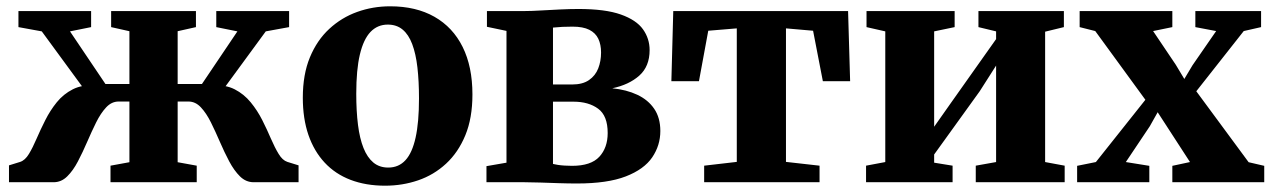

<svg xmlns="http://www.w3.org/2000/svg" viewBox="-20 -578 4034 609"><path d="M8.5 0V-53.5L44 -64.5Q59.5 -69.5 71.8 -89.8Q84 -110 96.2 -138.5Q108.5 -167 123.8 -197.2Q139 -227.5 160 -253.5Q181 -279.5 211 -294.8Q241 -310 283.5 -307L281 -248.5L112.5 -478.5L38.5 -492V-543H269V-492L202 -478.5L314.5 -311.5H390.5V-479L332.5 -492V-543H601.5V-492L543.5 -479V-311.5H620.5L733 -478.5L666 -492V-543H897V-492L823 -478.5L654.5 -248.5L652 -307Q694.5 -310 724.2 -294.8Q754 -279.5 775.2 -253.5Q796.5 -227.5 811.8 -197.2Q827 -167 839.2 -138.5Q851.5 -110 863.8 -89.8Q876 -69.5 891.5 -64.5L927 -53.5V0H784.5Q760 0 741.2 -18.5Q722.5 -37 707 -66.2Q691.5 -95.5 677.5 -128Q663.5 -160.5 649 -189.8Q634.5 -219 617.2 -237.5Q600 -256 577.5 -256H543.5V-63.5L604 -52.5V0H330.5V-52.5L390.5 -63.5V-256H356.5Q334 -256 316.8 -237.5Q299.5 -219 285 -189.8Q270.5 -160.5 256.5 -128Q242.5 -95.5 227.2 -66.2Q212 -37 193.2 -18.5Q174.5 0 150 0Z M940.5 -268Q940.5 -342 963 -396.2Q985.5 -450.5 1024.5 -486.5Q1063.5 -522.5 1113 -540.2Q1162.5 -558 1217.5 -558Q1299.5 -558 1358 -524.8Q1416.5 -491.5 1447.5 -429Q1478.5 -366.5 1478.5 -278.5Q1478.5 -203.5 1456 -149Q1433.5 -94.5 1394.8 -58.8Q1356 -23 1306.2 -6Q1256.5 11 1201.5 11Q1140.5 11 1092 -7.5Q1043.5 -26 1009.8 -62.2Q976 -98.5 958.2 -150.2Q940.5 -202 940.5 -268ZM1211.5 -46.5Q1244.5 -46.5 1266 -69.8Q1287.5 -93 1298.2 -141.5Q1309 -190 1309 -265.5Q1309 -320.5 1304 -364Q1299 -407.5 1287.5 -438Q1276 -468.5 1257 -484.2Q1238 -500 1210 -500Q1177.5 -500 1155.2 -476.8Q1133 -453.5 1121.5 -405.2Q1110 -357 1110 -280.5Q1110 -225.5 1115.5 -182Q1121 -138.5 1133 -108.5Q1145 -78.5 1164.2 -62.5Q1183.5 -46.5 1211.5 -46.5Z M1810 4Q1782.5 4 1752.2 3Q1722 2 1693.5 1Q1665 0 1643.5 0H1523V-51L1586.5 -62V-480L1524.5 -493V-543H1646.5Q1666 -543 1695.5 -544.8Q1725 -546.5 1757 -548Q1789 -549.5 1814.5 -549.5Q1900 -549.5 1949.2 -532Q1998.5 -514.5 2019.5 -485Q2040.5 -455.5 2040.5 -419Q2040.5 -367.5 2007.8 -338.2Q1975 -309 1922 -298Q1967 -293.5 2001.2 -277.5Q2035.5 -261.5 2055 -233Q2074.5 -204.5 2074.5 -162.5Q2074.5 -117 2048.8 -79Q2023 -41 1965 -18.5Q1907 4 1810 4ZM1794.5 -52Q1854.5 -52 1881 -80.8Q1907.5 -109.5 1907.5 -156Q1907.5 -211 1877.2 -233.2Q1847 -255.5 1799 -255.5H1734V-58Q1740 -56.5 1749.5 -55Q1759 -53.5 1770.8 -52.8Q1782.5 -52 1794.5 -52ZM1734 -310H1794.5Q1828 -310 1848.2 -324Q1868.5 -338 1877.5 -361Q1886.5 -384 1886.5 -411.5Q1886.5 -436.5 1877.8 -455Q1869 -473.5 1849.2 -483.5Q1829.5 -493.5 1796 -493.5Q1779.5 -493.5 1763.8 -492.8Q1748 -492 1734 -490.5Z M2213.5 0V-52.5L2317 -64.5V-488L2226.5 -480.5L2197 -320.5H2109.5L2115.5 -543H2670L2676.5 -320.5H2590L2559 -480.5L2473 -488V-64.5L2579.5 -52.5V0Z M2727 0V-52.5L2788 -64V-478.5L2728.5 -492V-543H3008V-492L2943 -478.5V-176L2995.5 -250.5L3139.5 -454V-478.5L3083.5 -492V-543H3354.5V-492L3295 -477.5V-64L3357 -52.5V0H3075V-52.5L3139.5 -64V-370L3087.5 -288.5L2943 -88V-62L3001.5 -52.5V0Z M3456 -64 3613 -261.5 3454 -479.5 3404.5 -492V-543H3698.5V-492L3637.5 -479.5L3709.5 -372.5L3736.5 -327.5L3762.5 -371L3837.5 -479.5L3771.5 -492V-543H3980V-492L3925 -479.5L3774.5 -288.5L3940.5 -63.5L3990 -52V0H3698.5V-52L3754.5 -64L3682.5 -175L3652 -222L3627 -177.5L3551 -64L3625.5 -52V0H3396.5V-52Z"/></svg>

Font: Merriweather 48pt ExtraBold
Style: Regular
Weight: 800
Version: Version 2.100